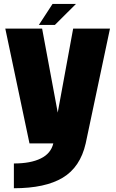

<svg xmlns="http://www.w3.org/2000/svg" viewBox="-20 -744 604 996"><path d="M133 0 7.5 -595.5H198.5L279.5 -160L359.5 -595.5H550.5L424.5 0Q396.5 123 305.5 177.8Q214.5 232.5 52 232.5V104Q139 104 191.5 78Q244 52.5 256.5 0ZM181.5 -614.5 252.5 -723.5H374L264.5 -614.5Z"/></svg>

Font: Anybody ExtraBold
Style: Regular
Weight: 800
Designer: Tyler Finck
Foundry: Etcetera Type Company
Version: Version 1.010; ttfautohint (v1.8.3) -l 8 -r 50 -G 200 -x 14 